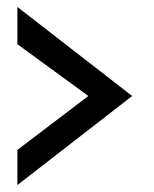

<svg xmlns="http://www.w3.org/2000/svg" viewBox="-20 -553 443 552"><path d="M30 -21 360 -277 30 -533V-426L234 -277L30 -122Z"/></svg>

Font: Charger Eco
Style: Regular
Weight: 1000
Designer: Jasper
Foundry: Cannot Into Space Fonts
Version: Version 1.1